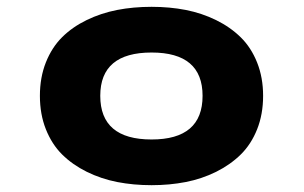

<svg xmlns="http://www.w3.org/2000/svg" viewBox="-20 -532 890 563"><path d="M424.5 11Q371.5 11 324 1.8Q276.5 -7.5 234.5 -28.2Q192.5 -49 162.2 -79Q132 -109 114.5 -153Q97 -197 97 -251Q97 -305 114.5 -349Q132 -393 162.2 -423Q192.5 -453 234.2 -473.2Q276 -493.5 323.5 -502.8Q371 -512 424.5 -512Q477.5 -512 524.8 -502.8Q572 -493.5 613.8 -473Q655.5 -452.5 686 -422.5Q716.5 -392.5 734 -348.5Q751.5 -304.5 751.5 -251Q751.5 -197 734 -153Q716.5 -109 686 -79Q655.5 -49 613.8 -28.2Q572 -7.5 524.5 1.8Q477 11 424.5 11ZM424.5 -123Q574 -123 574 -251Q574 -378 424.5 -378Q274 -378 274 -251Q274 -123 424.5 -123Z"/></svg>

Font: League Mono Wide
Style: Bold
Weight: 700
Width: 8
Designer: Tyler Finck
Foundry: The League of Moveable Type / Tyler Finck
Version: Version 2.210